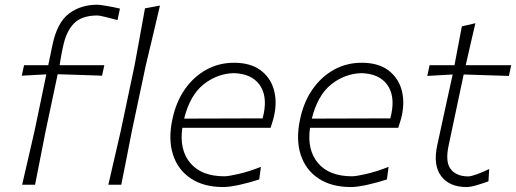

<svg xmlns="http://www.w3.org/2000/svg" viewBox="-20 -764 2134 794"><path d="M71.5 0Q84.5 -56 96.5 -108Q108.5 -160 122.5 -221L133 -271Q142.5 -316.5 151.8 -361Q161 -405.5 171.5 -456.5L70 -451L79.5 -494.5H179.5Q183.5 -514 188 -535Q192.5 -556 197 -578.5Q216.5 -671 265.2 -707.8Q314 -744.5 382.5 -744.5Q391.5 -744.5 421.2 -739.5Q451 -734.5 476 -728.5L466 -681Q440.5 -688 415.2 -694Q390 -700 383.5 -700Q318.5 -700 286.2 -667.5Q254 -635 241 -572.5Q236.5 -553.5 232.2 -528.8Q228 -504 226.5 -494.5H411.5L402 -451Q355.5 -453 309.8 -454.2Q264 -455.5 218.5 -457L168.5 -221Q156.5 -160 146.2 -107.5Q136 -55 125 0ZM428 0Q441 -56 452.8 -107.5Q464.5 -159 479 -221L536.5 -493.5Q548 -557 559 -616.2Q570 -675.5 579.5 -729.5L641.5 -741Q627 -680 612.8 -619Q598.5 -558 583 -494L525 -220.5Q513 -159.5 503 -108Q493 -56.5 481.5 0Z M903 9.5Q823 9.5 769.5 -25.8Q716 -61 695.5 -124.2Q675 -187.5 693 -271Q708 -342.5 744.5 -394.8Q781 -447 833.2 -475.8Q885.5 -504.5 947.5 -504.5Q1014.5 -504.5 1055.8 -474.8Q1097 -445 1111.8 -395.8Q1126.5 -346.5 1114 -287.5Q1111.5 -275.5 1107 -261Q1102.5 -246.5 1099 -235.5H734Q721 -144 767.2 -89.5Q813.5 -35 907.5 -35Q925.5 -35 968.2 -45Q1011 -55 1059 -74L1052 -22Q1016.5 -10 973 -0.2Q929.5 9.5 903 9.5ZM946.5 -461.5Q877.5 -459.5 821.5 -414.8Q765.5 -370 741.5 -273.5L1066 -274.5Q1068.5 -284.5 1070.5 -293.5Q1086 -369 1052.8 -414.2Q1019.5 -459.5 946.5 -461.5Z M1431 9.5Q1351 9.5 1297.5 -25.8Q1244 -61 1223.5 -124.2Q1203 -187.5 1221 -271Q1236 -342.5 1272.5 -394.8Q1309 -447 1361.2 -475.8Q1413.5 -504.5 1475.5 -504.5Q1542.5 -504.5 1583.8 -474.8Q1625 -445 1639.8 -395.8Q1654.5 -346.5 1642 -287.5Q1639.5 -275.5 1635 -261Q1630.5 -246.5 1627 -235.5H1262Q1249 -144 1295.2 -89.5Q1341.5 -35 1435.5 -35Q1453.5 -35 1496.2 -45Q1539 -55 1587 -74L1580 -22Q1544.5 -10 1501 -0.2Q1457.5 9.5 1431 9.5ZM1474.5 -461.5Q1405.5 -459.5 1349.5 -414.8Q1293.5 -370 1269.5 -273.5L1594 -274.5Q1596.5 -284.5 1598.5 -293.5Q1614 -369 1580.8 -414.2Q1547.5 -459.5 1474.5 -461.5Z M1909.5 9.5Q1838.5 9.5 1804.5 -35.5Q1770.5 -80.5 1788 -162.5Q1807 -251.5 1823.5 -326.2Q1840 -401 1852 -456L1747 -450L1756.5 -494.5H1859.5Q1867.5 -537 1874.8 -575.2Q1882 -613.5 1890 -655L1946 -668Q1934.5 -618.5 1925.5 -580Q1916.5 -541.5 1906 -494.5H2094L2084.5 -450Q2038 -451.5 1990.5 -453Q1943 -454.5 1897.5 -456L1835.5 -163.5Q1820.5 -94.5 1844 -64.5Q1867.5 -34.5 1917 -34.5Q1927.5 -34.5 1952.5 -43.5Q1977.5 -52.5 2003 -65L2000 -14Q1979 -6.5 1952.5 1.5Q1926 9.5 1909.5 9.5Z"/></svg>

Font: Commissioner Loud ExtraLight
Style: Italic
Weight: 200
Italic angle: -12°
Designer: Kostas Bartsokas
Foundry: Kostas Bartsokas
Version: Version 1.000; ttfautohint (v1.8.3)